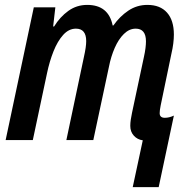

<svg xmlns="http://www.w3.org/2000/svg" viewBox="-20 -572 771 784"><path d="M563 1Q541 -2 526.5 -18Q512 -34 512 -58Q512 -70 514 -83.5Q516 -97 519 -111L568 -341Q572 -359 574 -375Q576 -391 576 -403Q576 -455 534 -455Q508 -455 486 -433.5Q464 -412 448.5 -376.5Q433 -341 425 -300L361 0H251L323 -341Q332 -381 332 -404Q332 -455 290 -455Q261 -455 238 -429.5Q215 -404 198.5 -362.5Q182 -321 172 -273L114 0H3L118 -542H206L197 -464H201Q225 -503 259 -527.5Q293 -552 336 -552Q423 -552 440 -468H443Q469 -505 504 -528.5Q539 -552 582 -552Q634 -552 662 -520.5Q690 -489 690 -431Q690 -414 687.5 -394Q685 -374 680 -353L636 -141Q632 -121 632 -110Q632 -91 653 -91Q671 -91 690 -100L628 192H522Z"/></svg>

Font: Noto Sans Condensed SemiBold
Style: Italic
Weight: 600
Width: 3
Italic angle: -12°
Designer: Monotype Design Team
Foundry: Monotype Imaging Inc.
Version: Version 2.013; ttfautohint (v1.8.4.7-5d5b)